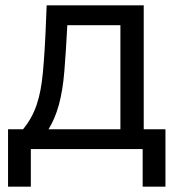

<svg xmlns="http://www.w3.org/2000/svg" viewBox="-20 -556 647 716"><path d="M10 140H95V0H512V140H597V-74H516V-536H154C148 -372 144 -334 140 -286C131 -192 112 -130 66 -74H10ZM161 -74C193 -126 212 -192 220 -291C224 -340 228 -400 231 -462H429V-74Z"/></svg>

Font: Noto Sans Math
Style: Regular
Weight: 400
Designer: Monotype Design Team, Delve Withrington, Jeff Kellem
Foundry: Monotype Imaging Inc., Delve Fonts LLC
Version: Version 3.000